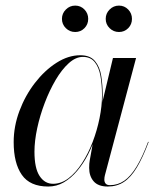

<svg xmlns="http://www.w3.org/2000/svg" viewBox="-20 -672 584 702"><path d="M156.5 10Q89.5 10 59.8 -32.8Q30 -75.5 30 -152.5Q30 -210 51 -266.2Q72 -322.5 107.5 -368.5Q143 -414.5 186.2 -442.2Q229.5 -470 273.5 -470Q309.5 -470 327.2 -448.8Q345 -427.5 350.2 -394Q355.5 -360.5 355.5 -324Q355.5 -291 349.2 -253.5Q343 -216 331 -178.5Q319 -141 301.8 -107.2Q284.5 -73.5 262 -47Q239.5 -20.5 213.2 -5.2Q187 10 156.5 10ZM174 0Q204 0 230.8 -20.5Q257.5 -41 280 -75.8Q302.5 -110.5 318.8 -153Q335 -195.5 344 -240Q353 -284.5 353 -324Q353 -363 347.2 -394.8Q341.5 -426.5 326.2 -445.2Q311 -464 283 -464Q257 -464 231.5 -441Q206 -418 183.5 -379.8Q161 -341.5 143.5 -295.5Q126 -249.5 116 -203Q106 -156.5 106 -117.5Q106 -57 124.8 -28.5Q143.5 0 174 0ZM374 10Q339 10 322.5 -9Q306 -28 306 -58Q306 -66.5 306.5 -73.2Q307 -80 308 -85L319.5 -149L342.5 -223.5L355.5 -303.5L393 -460H477.5L363.5 -31Q361.5 -23.5 361.5 -15Q361.5 -6.5 366.2 -0.8Q371 5 382 5Q410.5 5 434 -11Q457.5 -27 479 -62.2Q500.5 -97.5 521.5 -153.5L523.5 -153Q502 -95.5 480.2 -59.5Q458.5 -23.5 433 -6.8Q407.5 10 374 10ZM415 -555Q395 -555 380.8 -569Q366.5 -583 366.5 -603Q366.5 -623 380.8 -637.2Q395 -651.5 415 -651.5Q435 -651.5 448.8 -637.2Q462.5 -623 462.5 -603Q462.5 -583 448.8 -569Q435 -555 415 -555ZM255 -555Q235 -555 220.8 -569Q206.5 -583 206.5 -603Q206.5 -623 220.8 -637.2Q235 -651.5 255 -651.5Q275 -651.5 288.8 -637.2Q302.5 -623 302.5 -603Q302.5 -583 288.8 -569Q275 -555 255 -555Z"/></svg>

Font: Bodoni Moda 72pt
Style: Italic
Weight: 400
Italic angle: -13°
Designer: Owen Earl
Foundry: indestructible type
Version: Version 2.005